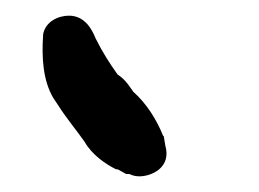

<svg xmlns="http://www.w3.org/2000/svg" viewBox="-20 -714 331 245"><path d="M35 -669C33 -640 35 -611 48 -589L54 -580C64 -564 79 -546 88 -533C97 -517 114 -505 128 -498H130L141 -492H145C149 -490 153 -489 158 -489C173 -489 199 -500 191 -528L189 -540L188 -541C180 -561 167 -582 150 -597C147 -601 141 -612 130 -619C120 -633 111 -647 102 -665C98 -675 89 -694 68 -694C55 -694 38 -687 35 -670Z"/></svg>

Font: Scribbler
Style: ExBd
Weight: 800
Designer: Mew Too
Foundry: Cannot Into Space Fonts
Version: Version 1.001